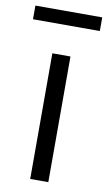

<svg xmlns="http://www.w3.org/2000/svg" viewBox="-115 -748 444 790"><g transform="rotate(10 106.5 -353.0)"><path d="M70 0V-525H145.7V0ZM-32.8 -649.1V-706.2H246.5V-649.1Z"/></g></svg>

Font: Lexend Medium
Style: Regular
Weight: 500
Designer: Bonnie Shaver-Troup, Thomas Jockin
Foundry: Lexend
Version: Version 1.005